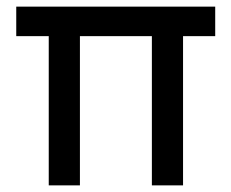

<svg xmlns="http://www.w3.org/2000/svg" viewBox="-20 -559 698 579"><path d="M127 -450H29V-539H629V-450H532V0H438V-450H221V0H127Z"/></svg>

Font: Evergrow Sans 
Style: Medium
Weight: 500
Foundry: 10Web
Version: Version 1.000